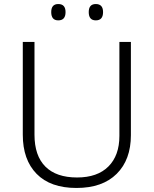

<svg xmlns="http://www.w3.org/2000/svg" viewBox="-20 -922 762 952"><path d="M629 -252Q629 -130 558.5 -60Q488 10 359 10Q230 10 161.5 -60Q93 -130 93 -254V-714H151V-254Q151 -150 205 -96Q259 -42 362 -42Q463 -42 517.5 -96.5Q572 -151 572 -248V-714H629ZM234 -862Q234 -902 269 -902Q305 -902 305 -862Q305 -821 269 -821Q234 -821 234 -862ZM420 -862Q420 -902 455 -902Q491 -902 491 -862Q491 -821 455 -821Q420 -821 420 -862Z"/></svg>

Font: Noto Sans Thai Looped Light
Style: Regular
Weight: 300
Designer: Sasikarn Vongin, Ben Mitchell
Foundry: The Fontpad Ltd
Version: Version 1.001; ttfautohint (v1.8.4.7-5d5b)